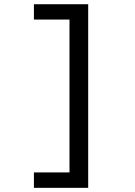

<svg xmlns="http://www.w3.org/2000/svg" viewBox="-20 -734 640 912"><path d="M141.1 85H310.1V-641.1H141.1V-713.9H398.9V158.2H141.1Z"/></svg>

Font: Noto Mono
Style: Regular
Weight: 400
Designer: Monotype Design Team
Foundry: Monotype Imaging Inc.
Version: Version 1.00